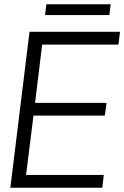

<svg xmlns="http://www.w3.org/2000/svg" viewBox="-20 -876 580 896"><path d="M28.3 0H457.5L464.4 -59.6H101.6L136.2 -336.4H469.2L477.1 -396H143.6L176.8 -668H532.7L540 -727.5H117.7ZM190.4 -805.7H490.2L496.6 -856H196.3Z"/></svg>

Font: Guggenheim Sans Display Light
Style: Italic
Weight: 300
Italic angle: -7°
Designer: Modified by Tom Baber under direction of Pentagram Design 2023
Foundry: rsms
Version: Version 1.001;Glyphs 3.1.2 (3151)